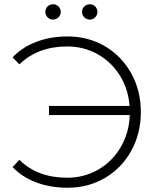

<svg xmlns="http://www.w3.org/2000/svg" viewBox="-20 -876 745 901"><path d="M472.5 -659C420.2 -689.7 361.7 -705 297 -705C244.3 -705 195.8 -696.7 151.5 -680C107.2 -663.3 69.7 -639 39 -607L71 -574C129 -630 203.7 -658 295 -658C347 -658 394.5 -646 437.5 -622C480.5 -598 515.3 -564.8 542 -522.5C568.7 -480.2 584 -432.3 588 -379H210V-336H589C587 -280.7 572.8 -230.5 546.5 -185.5C520.2 -140.5 485 -105.3 441 -80C397 -54.7 348.3 -42 295 -42C202.3 -42 127.7 -70 71 -126L39 -92C69.7 -60 107.2 -35.8 151.5 -19.5C195.8 -3.2 244.3 5 297 5C361.7 5 420.2 -10.3 472.5 -41C524.8 -71.7 566 -114.2 596 -168.5C626 -222.8 641 -283.3 641 -350C641 -416.7 626 -477.2 596 -531.5C566 -585.8 524.8 -628.3 472.5 -659ZM203.5 -794.5C210.5 -787.5 219 -784 229 -784C238.3 -784 246.7 -787.5 254 -794.5C261.3 -801.5 265 -810 265 -820C265 -830 261.5 -838.5 254.5 -845.5C247.5 -852.5 239 -856 229 -856C219 -856 210.5 -852.7 203.5 -846C196.5 -839.3 193 -830.7 193 -820C193 -810 196.5 -801.5 203.5 -794.5ZM376 -794.5C383.3 -787.5 391.7 -784 401 -784C411 -784 419.5 -787.5 426.5 -794.5C433.5 -801.5 437 -810 437 -820C437 -830.7 433.5 -839.3 426.5 -846C419.5 -852.7 411 -856 401 -856C391 -856 382.5 -852.5 375.5 -845.5C368.5 -838.5 365 -830 365 -820C365 -810 368.7 -801.5 376 -794.5Z"/></svg>

Font: Montserrat Custom ExtraLight
Style: Regular
Weight: 300
Designer: Julieta Ulanovsky
Foundry: Julieta Ulanovsky
Version: Version 7.200